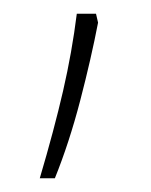

<svg xmlns="http://www.w3.org/2000/svg" viewBox="-20 -131 220 280"><path d="M123 -98Q113 -46 97 15.5Q81 77 60 129H38Q59 58 72 1.5Q85 -55 92 -111H120Z"/></svg>

Font: Noto Sans Myanmar SemiCondensed Thin
Style: Regular
Weight: 100
Width: 4
Designer: Monotype Design Team
Foundry: Monotype Imaging Inc.
Version: Version 2.107; ttfautohint (v1.8.4.7-5d5b)